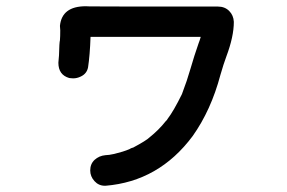

<svg xmlns="http://www.w3.org/2000/svg" viewBox="-20 -506 920 615"><path d="M318 89H316Q296 89 282.5 74Q269 59 269 40Q269 19 283 6Q297 -7 318 -9Q328 -9 346 -13Q375 -20 394 -28Q395 -29 399.5 -31Q404 -33 406 -33Q449 -56 459 -66Q489 -90 511 -118L515 -122L516 -124Q536 -150 563 -205L564 -208Q579 -247 590.5 -287Q602 -327 616 -367Q620 -377 623 -388H270Q268 -329 262 -290Q258 -270 239 -261Q227 -255 214 -255L202 -256Q167 -266 167 -305L169 -329Q170 -371 172 -377Q173 -389 173 -409L172 -423Q178 -486 255 -486Q260 -486 267 -485.5Q274 -485 678 -485Q700 -485 714 -471Q728 -457 729 -436Q729 -389 705 -325Q696 -301 686 -266Q656 -153 597 -70Q489 75 318 89Z"/></svg>

Font: Bad Comic
Style: Regular
Weight: 400
Designer: GGBotNet
Foundry: f0n7
Version: 0.9